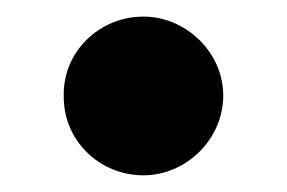

<svg xmlns="http://www.w3.org/2000/svg" viewBox="-20 -423 341 228"><path d="M150.4 -214.8C200.2 -214.8 245.1 -256.8 245.1 -309.6C245.1 -361.3 200.2 -403.3 150.4 -403.3C97.7 -403.3 54.7 -361.3 55.7 -309.6C54.7 -256.8 97.7 -214.8 150.4 -214.8Z"/></svg>

Font: Pretendard Black
Style: Regular
Weight: 900
Designer: Base glyphs from Inter by Rasmus Andersson; Hangeul glyphs from Noto Sans CJK(Source Han Sans) by Jang Soo-young and Kan
Foundry: Kil Hyung-jin
Version: Version 1.309;Glyphs 3.2 (3225)